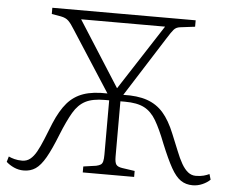

<svg xmlns="http://www.w3.org/2000/svg" viewBox="-51 -760 1001 834"><g transform="rotate(5 449.5 -343.5)"><path d="M81 14Q59 14 39 5Q19 -4 5 -17L12 -41Q22 -36 37 -32Q52 -28 71 -28Q91 -28 106 -40Q121 -52 133.5 -74.5Q146 -97 159 -129Q172 -161 188 -201Q212 -258 240.5 -291Q269 -324 310.5 -338.5Q352 -353 415 -351L244 -616Q230 -639 218 -651Q206 -663 184 -667L144 -674V-701H769V-673L704 -665Q687 -663 677 -651.5Q667 -640 649 -611L484 -351Q546 -353 588 -338.5Q630 -324 659 -291Q688 -258 711 -201Q728 -161 740.5 -129Q753 -97 766 -74.5Q779 -52 794 -40Q809 -28 828 -28Q848 -28 862.5 -32Q877 -36 887 -41L894 -17Q881 -4 860.5 5Q840 14 818 14Q788 14 766 -1Q744 -16 723.5 -52.5Q703 -89 676 -155Q652 -217 630.5 -253.5Q609 -290 578 -306Q547 -322 494 -322H474V-81Q474 -56 480.5 -46.5Q487 -37 507 -34L562 -26V0H338V-26L394 -34Q407 -37 413.5 -41.5Q420 -46 422.5 -56.5Q425 -67 425 -85V-322H406Q353 -322 322 -306Q291 -290 269.5 -253.5Q248 -217 223 -155Q197 -89 176 -52.5Q155 -16 133 -1Q111 14 81 14ZM454 -378H455L639 -662H273Z"/></g></svg>

Font: Literata ExtraLight
Style: Regular
Weight: 250
Designer: Latin by Veronika Burian and Jose Scaglione. Greek by Irene Vlachou. Cyrillic by Vera Evstafieva.
Foundry: TypeTogether
Version: Version 3.103;gftools[0.9.29]